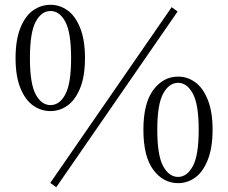

<svg xmlns="http://www.w3.org/2000/svg" viewBox="-20 -755 954 802"><path d="M45 -512Q45 -588 65 -638Q85 -688 118 -711.5Q151 -735 191 -735Q230 -735 262.5 -711.5Q295 -688 315 -638Q335 -588 335 -512Q335 -437 315 -387.5Q295 -338 262.5 -314.5Q230 -291 191 -291Q151 -291 118 -314.5Q85 -338 65 -387.5Q45 -437 45 -512ZM277 -512Q277 -619 253 -664Q229 -709 191 -709Q153 -709 129 -664Q105 -619 105 -512Q105 -406 129 -361Q153 -316 191 -316Q229 -316 253 -361Q277 -406 277 -512ZM579 -213Q579 -324 620.5 -379.5Q662 -435 724 -435Q763 -435 795.5 -411.5Q828 -388 848 -338Q868 -288 868 -213Q868 -138 848 -87.5Q828 -37 795.5 -13.5Q763 10 724 10Q662 10 620.5 -45.5Q579 -101 579 -213ZM810 -213Q810 -319 785.5 -364Q761 -409 724 -409Q686 -409 661.5 -364Q637 -319 637 -213Q637 -106 661.5 -61Q686 -16 724 -16Q761 -16 785.5 -61Q810 -106 810 -213ZM697 -725 722 -707 215 27 190 9Z"/></svg>

Font: GL-CurulMinamoto Light
Style: Regular
Weight: 300
Designer: Eunice (kana); Ryoko NISHIZUKA 西塚涼子 (ideographs); Frank Grießhammer (Latin, Greek & Cyrillic); Wenlong ZHANG
Foundry: Gutenberg Labo; Adobe
Version: Version 1.002